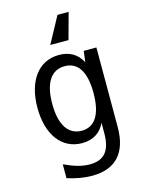

<svg xmlns="http://www.w3.org/2000/svg" viewBox="-146 -887 894 1187"><g transform="rotate(-15 301.0 -293.5)"><path d="M251 -633.3H367.7L413.6 -801.8H342.3ZM293.5 214.8C443.8 214.8 522.5 128.9 522.5 -35.2V-544.9H441.4L432.6 -474.1C402.8 -531.7 353 -560.1 286.1 -560.1C154.8 -560.1 73.7 -449.7 73.7 -278.3C73.7 -106.4 155.3 3.9 285.6 3.9C356 3.9 405.3 -28.3 432.6 -86.9V-22C432.6 90.8 390.6 143.1 296.4 143.1C248.5 143.1 200.2 129.4 134.8 99.1V188C189 205.6 244.1 214.8 293.5 214.8ZM302.7 -70.8C217.3 -70.8 168.5 -143.1 168.5 -278.3C168.5 -413.1 216.8 -483.9 302.2 -483.9C388.2 -483.9 432.6 -412.6 432.6 -277.8C432.6 -143.6 388.2 -70.8 302.7 -70.8Z"/></g></svg>

Font: Hack
Style: Regular
Weight: 400
Monospace: yes
Designer: Christopher Simpkins
Foundry: Christopher Simpkins
Version: Version 2.010